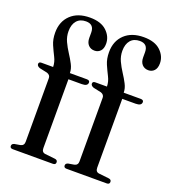

<svg xmlns="http://www.w3.org/2000/svg" viewBox="-131 -815 820 915"><g transform="rotate(20 278.5 -358.0)"><path d="M173 -55Q173 -33.5 191.5 -31.5L241.5 -26Q255.5 -24.5 255.5 -12.5Q255.5 0 241 0H37.5Q23.5 0 23.5 -12Q23.5 -22.5 36 -26L65.5 -31Q83.5 -35 83.5 -54V-377Q83.5 -392.5 66.5 -398.5L27 -407Q12 -412.5 12 -423Q12 -434 25 -434H84.5Q84 -459 72.2 -482Q60.5 -505 49 -531.2Q37.5 -557.5 37.5 -592Q37.5 -648 73 -681.8Q108.5 -715.5 170 -715.5Q226 -715.5 255 -688Q284 -660.5 284 -624Q284 -599.5 272.2 -587Q260.5 -574.5 242.5 -574.5Q223 -574.5 211 -587.5Q199 -600.5 199 -623.5V-650Q199 -692 158 -692Q128 -692 111.5 -672.8Q95 -653.5 95 -619.5Q95 -592.5 106.2 -568.2Q117.5 -544 132.2 -521.5Q147 -499 158.2 -477.2Q169.5 -455.5 169.5 -434H255Q270.5 -434 270.5 -423Q270.5 -404 240.5 -404H173ZM446 -55Q446 -33.5 464.5 -31.5L514.5 -26Q528.5 -24.5 528.5 -12.5Q528.5 0 514 0H310.5Q296.5 0 296.5 -12Q296.5 -22.5 309 -26L338.5 -31Q356.5 -35 356.5 -54V-377Q356.5 -392.5 339.5 -398.5L300 -407Q285 -412.5 285 -423Q285 -434 298 -434H357.5Q357 -459 345.2 -482Q333.5 -505 322 -531.2Q310.5 -557.5 310.5 -592Q310.5 -648 346 -681.8Q381.5 -715.5 443 -715.5Q499 -715.5 528 -688Q557 -660.5 557 -624Q557 -599.5 545.2 -587Q533.5 -574.5 515.5 -574.5Q496 -574.5 484 -587.5Q472 -600.5 472 -623.5V-650Q472 -692 431 -692Q401 -692 384.5 -672.8Q368 -653.5 368 -619.5Q368 -592.5 379.2 -568.2Q390.5 -544 405.2 -521.5Q420 -499 431.2 -477.2Q442.5 -455.5 442.5 -434H528Q543.5 -434 543.5 -423Q543.5 -404 513.5 -404H446Z"/></g></svg>

Font: Fraunces 144pt Soft
Style: Regular
Weight: 400
Version: Version 1.000;[0bf87f6ff]